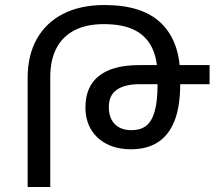

<svg xmlns="http://www.w3.org/2000/svg" viewBox="-20 -744 854 764"><path d="M90 0V-434Q90 -524 126.5 -589Q163 -654 231.5 -689Q300 -724 396 -724Q548 -724 622.5 -650.5Q697 -577 697 -440H607Q607 -510 584 -556Q561 -602 514 -625Q467 -648 393 -648Q325 -648 277.5 -624Q230 -600 205 -553Q180 -506 180 -437V0ZM814 -485V-409H697Q697 -319 674 -262Q651 -205 607.5 -177.5Q564 -150 502 -150Q447 -150 406 -170.5Q365 -191 342.5 -228.5Q320 -266 320 -317Q320 -400 374.5 -442.5Q429 -485 534 -485ZM607 -409H535Q477 -409 445 -387Q413 -365 413 -318Q413 -275 436.5 -250.5Q460 -226 504 -226Q538 -226 560.5 -242.5Q583 -259 595 -299Q607 -339 607 -409Z"/></svg>

Font: Noto Sans Armenian
Style: Regular
Weight: 400
Designer: Monotype Design Team
Foundry: Monotype Imaging Inc.
Version: Version 2.007